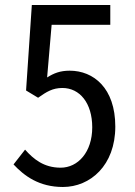

<svg xmlns="http://www.w3.org/2000/svg" viewBox="-20 -734 540 766"><path d="M231 12C340 12 440 -74 440 -229C440 -383 353 -452 258 -452C220 -452 195 -442 168 -425L186 -635H420V-714H107L84 -373L132 -344C166 -368 190 -383 229 -383C298 -383 348 -323 348 -226C348 -127 291 -65 222 -65C155 -65 114 -99 80 -137L34 -78C77 -32 136 12 231 12Z"/></svg>

Font: Noto Sans Mono CJK SC
Style: Regular
Weight: 400
Designer: Ryoko NISHIZUKA 西塚涼子 (kana, bopomofo & ideographs); Paul D. Hunt (Latin, Greek & Cyrillic); Sandoll Communications 산돌커뮤니
Foundry: Adobe
Version: Version 2.004;hotconv 1.0.118;makeotfexe 2.5.65603